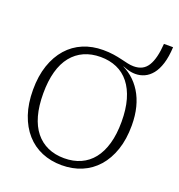

<svg xmlns="http://www.w3.org/2000/svg" viewBox="-157 -1019 1087 1166"><g transform="rotate(20 386.5 -435.5)"><path d="M370 -28Q429 -28 476 -49Q523 -70 555.5 -111Q588 -152 605.5 -213Q623 -274 623 -355Q623 -436 605.5 -497Q588 -558 555 -599.5Q522 -641 475 -661.5Q428 -682 370 -682Q311 -682 264 -661Q217 -640 184 -599Q151 -558 134 -497Q117 -436 117 -355Q117 -274 134 -213Q151 -152 184 -111Q217 -70 264 -49Q311 -28 370 -28ZM519 -662 491 -687Q537 -669 573.5 -639Q610 -609 636 -567Q662 -525 675.5 -472Q689 -419 689 -355Q689 -266 665.5 -197Q642 -128 599.5 -80Q557 -32 498.5 -7.5Q440 17 370 17Q300 17 241.5 -7.5Q183 -32 140.5 -80Q98 -128 74.5 -197Q51 -266 51 -355Q51 -444 74.5 -513Q98 -582 140.5 -630Q183 -678 241.5 -702.5Q300 -727 370 -727Q407 -727 437 -722.5Q467 -718 491.5 -712Q516 -706 536.5 -701.5Q557 -697 576 -697Q607 -697 629.5 -708.5Q652 -720 667 -744Q682 -768 691 -804.5Q700 -841 703 -888H762Q759 -825 745 -780.5Q731 -736 709 -709Q687 -682 659.5 -669.5Q632 -657 601 -657Q587 -657 573 -659.5Q559 -662 545 -666.5Q531 -671 515.5 -677Q500 -683 483 -690L519 -686Z"/></g></svg>

Font: Roboto Serif SemiCondensed ExtraLight
Style: Regular
Weight: 250
Width: 4
Designer: Greg Gazdowicz
Foundry: Commercial Type
Version: Version 1.007